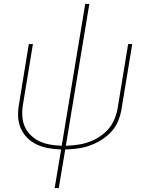

<svg xmlns="http://www.w3.org/2000/svg" viewBox="-20 -755 760 980"><path d="M259 205H280L313 8Q344 7 375 3Q406 -1 436.5 -11.5Q467 -22 495.5 -39.5Q524 -57 547 -81.5Q570 -106 582.5 -136Q595 -166 600 -197L655 -530H634L580 -200Q574 -166 558 -133.5Q542 -101 513.5 -76.5Q485 -52 452 -37.5Q419 -23 384.5 -17.5Q350 -12 316 -11L436 -735H415L295 -11Q260 -12 226 -19Q192 -26 164 -43.5Q136 -61 117.5 -88.5Q99 -116 95 -150.5Q91 -185 97 -220L148 -530H127L77 -223Q71 -191 72.5 -159Q74 -127 86.5 -99Q99 -71 120.5 -50Q142 -29 169.5 -16.5Q197 -4 228.5 1.5Q260 7 292 8Z"/></svg>

Font: Iosevka Sparkle Thin Oblique
Style: Regular
Weight: 100
Italic angle: -9°
Designer: Belleve Invis
Foundry: Belleve Invis
Version: Version 4.5.0; ttfautohint (v1.8.3)